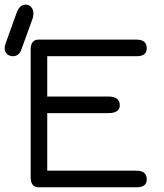

<svg xmlns="http://www.w3.org/2000/svg" viewBox="-47 -794 696 814"><path d="M153.3 -314.5V-70.3H532.2Q575.2 -70.3 575.2 -33.2Q575.2 0 532.2 0H116.2Q83 0 83 -43V-583Q83 -626 116.2 -626H532.2Q575.2 -626 575.2 -588.9Q575.2 -555.7 532.2 -555.7H153.3V-384.8H412.1Q460.9 -384.8 460.9 -347.7Q460.9 -314.5 412.1 -314.5ZM61.5 -774.4Q76.2 -774.4 85.4 -763.7Q94.7 -752.9 94.7 -737.3Q94.7 -726.6 91.8 -716.8L43.9 -585Q34.2 -555.7 7.8 -555.7Q-6.8 -555.7 -17.1 -564.9Q-27.3 -574.2 -27.3 -589.8Q-27.3 -598.6 -23.4 -609.4L24.4 -742.2Q37.1 -774.4 61.5 -774.4Z"/></svg>

Font: Jura
Style: DemiBold
Weight: 600
Version: Version 2.4